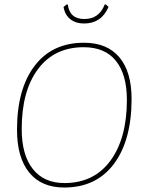

<svg xmlns="http://www.w3.org/2000/svg" viewBox="-20 -833 639 858"><path d="M453 -813 465 -802Q433 -728 356 -728Q319 -728 294.5 -747Q270 -766 264 -802L278 -813H283Q291 -748 357 -748Q423 -748 448 -813ZM355 -642Q459 -642 513.5 -577Q568 -512 568 -391Q568 -206 489 -100.5Q410 5 267 5Q165 5 110.5 -62Q56 -129 56 -253Q56 -435 134.5 -538.5Q213 -642 355 -642ZM354 -622Q223 -622 150 -524.5Q77 -427 77 -256Q77 -141 126.5 -78Q176 -15 268 -15Q400 -15 473.5 -115Q547 -215 547 -387Q547 -500 498 -561Q449 -622 354 -622Z"/></svg>

Font: Alegreya Sans SC Thin
Style: Italic
Weight: 100
Italic angle: -7°
Designer: Juan Pablo del Peral
Foundry: Huerta Tipografica
Version: Version 2.007